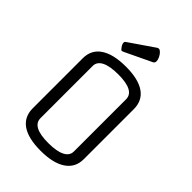

<svg xmlns="http://www.w3.org/2000/svg" viewBox="-285 -1102 1233 1233"><g transform="rotate(45 331.5 -485.5)"><path d="M563 -597V-143Q563 -67 502.5 -26Q442 15 328 15Q216 15 158 -25Q100 -65 100 -143V-597Q100 -674 160.5 -714.5Q221 -755 335 -755Q447 -755 505 -715Q563 -675 563 -597ZM180 -607V-133Q180 -55 328 -55Q404 -55 443.5 -75Q483 -95 483 -133V-607Q483 -685 335 -685Q259 -685 219.5 -665Q180 -645 180 -607ZM244 -807Q237 -807 225.5 -824Q214 -841 214 -853Q214 -862 224 -868L390 -982Q395 -986 403 -986Q412 -986 423 -974.5Q434 -963 441.5 -947Q449 -931 449 -918Q449 -904 438 -898L262 -814Q252 -810 249 -808.5Q246 -807 244 -807Z"/></g></svg>

Font: Offside
Style: Regular
Weight: 400
Designer: Eduardo Rodriguez Tunni
Foundry: Eduardo Rodriguez Tunni
Version: Version 1.002; ttfautohint (v1.8.4.7-5d5b);gftools[0.9.23]